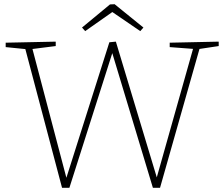

<svg xmlns="http://www.w3.org/2000/svg" viewBox="-20 -891 1066 913"><path d="M787 -688 1020 -693V-672L920 -657L931 -667L741 2H707L511 -648H517L310 2H275L98 -667L107 -657L7 -667V-688L245 -693V-672L126 -657L132 -667L299 -33L292 -34L500 -690L531 -693L729 -36L722 -35L900 -666L906 -658L787 -667ZM385 -743 370 -760 503 -870 525 -871 662 -760 647 -743 505 -840H523Z"/></svg>

Font: Bitter Thin ExtraLight
Style: Regular
Weight: 250
Version: Version 2.002